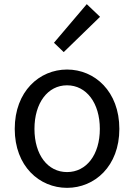

<svg xmlns="http://www.w3.org/2000/svg" viewBox="-20 -892 646 925"><path d="M287 -641 462 -811 398 -872 240 -686ZM303 13C436 13 555 -91 555 -271C555 -452 436 -557 303 -557C170 -557 51 -452 51 -271C51 -91 170 13 303 13ZM303 -63C210 -63 146 -146 146 -271C146 -396 210 -481 303 -481C396 -481 461 -396 461 -271C461 -146 396 -63 303 -63Z"/></svg>

Font: Spoqa Han Sans Neo Regular
Style: Regular
Weight: 400
Designer: [Spoqa Han Sans Neo] Dong-huui Kim  Younghwa Kang  Yujin Lee  [Noto Sans] Ryoko NISHIZUKA  (kana & ideographs); Paul D. 
Foundry: Spoqa (http://www.spoqa-han-sans.com)
Version: Version 1.000